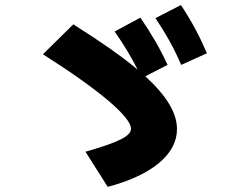

<svg xmlns="http://www.w3.org/2000/svg" viewBox="-20 -765 978 758"><path d="M317.4 -166 405.3 -27.3C579.1 -73.2 678.7 -155.3 678.7 -254.9C678.7 -317.9 640.1 -384.3 553.7 -463.9L641.6 -508.8C610.4 -576.2 577.1 -632.8 534.2 -695.3L432.6 -640.6C468.3 -589.8 497.1 -542 523.4 -490.2C460 -543 376.5 -601.6 269.5 -668.9L149.4 -550.8C371.1 -410.2 497.1 -303.7 497.1 -256.8C497.1 -228.5 451.2 -204.1 317.4 -166ZM695.3 -508.8 796.9 -554.7C767.6 -623 736.3 -681.6 694.3 -745.1L593.8 -693.4C634.8 -631.8 667 -575.2 695.3 -508.8Z"/></svg>

Font: Pretendard Black
Style: Regular
Weight: 900
Designer: Base glyphs from Inter by Rasmus Andersson; Hangeul glyphs from Noto Sans CJK(Source Han Sans) by Jang Soo-young and Kan
Foundry: Kil Hyung-jin
Version: Version 1.309;Glyphs 3.2 (3225)